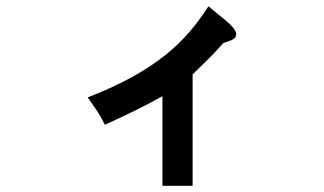

<svg xmlns="http://www.w3.org/2000/svg" viewBox="-20 -479 1040 617"><path d="M711 -345Q707 -344 698 -341Q684 -325 672.5 -313Q661 -301 649.5 -289.5Q638 -278 626 -266.5Q614 -255 599 -240V118H502V-170Q456 -144 410.5 -122Q365 -100 317 -78Q310 -92 304.5 -102Q299 -112 293 -121Q287 -130 279.5 -140.5Q272 -151 262 -166Q344 -198 404.5 -231.5Q465 -265 510 -301Q555 -337 588.5 -376Q622 -415 650 -459Q677 -436 699 -418.5Q721 -401 731.5 -387Q742 -373 738 -362.5Q734 -352 711 -345Z"/></svg>

Font: D2Coding
Style: Bold
Weight: 700
Monospace: yes
Designer: Yong-Rak Park; Jeong-Hwan Yoon; Sang-Min Lee;
Foundry: NHN Corporation
Version: Version 1.3.2; Build 20180524